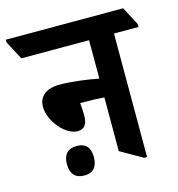

<svg xmlns="http://www.w3.org/2000/svg" viewBox="-153 -710 751 811"><g transform="rotate(-15 222.5 -305.0)"><path d="M139 -173C169 -173 182 -194 182 -229C182 -248 181 -268 179 -285C183 -285 187 -285 191 -285C227 -285 258 -284 284 -282V-47L380 8H393V-532H500V-545L458 -625H-55V-613L-12 -532H284V-364C235 -374 165 -383 116 -383C57 -383 23 -357 23 -310C23 -247 86 -173 139 -173ZM118 15C156 15 176 -7 176 -50C176 -92 157 -114 118 -114C78 -114 58 -92 58 -50C58 -7 79 15 118 15Z"/></g></svg>

Font: Noto Serif Devanagari ExtraCondensed
Style: Bold
Weight: 700
Width: 2
Designer: Universal Thirst, Indian Type Foundry and the Monotype Design Team
Foundry: Monotype Imaging Inc.
Version: Version 2.004